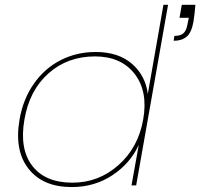

<svg xmlns="http://www.w3.org/2000/svg" viewBox="-20 -760 821 787"><path d="M725.1 -740.2H780.8Q778.3 -704.1 772.9 -670.9Q765.1 -626.5 745.1 -609.6Q725.1 -592.8 691.9 -592.8L694.8 -612.8Q720.2 -612.8 732.2 -624Q744.1 -635.3 748 -658.2L753.9 -687H715.8ZM60.1 -270Q74.7 -354.5 119.4 -417.7Q164.1 -481 229.5 -513.9Q294.9 -546.9 372.1 -546.9Q464.8 -546.9 520.5 -498.8Q576.2 -450.7 585.9 -375L649.9 -740.2H668.9L538.1 0H519L548.8 -166Q513.7 -89.8 440.4 -41.5Q367.2 6.8 273.9 6.8Q156.2 6.8 97.2 -67.9Q38.1 -142.6 60.1 -270ZM369.1 -528.8Q257.3 -528.8 179 -459.5Q100.6 -390.1 80.1 -270Q59.1 -149.4 112.3 -80.3Q165.5 -11.2 276.9 -11.2Q383.8 -11.2 465.1 -82.8Q546.4 -154.3 566.9 -270Q587.4 -385.7 531.7 -457.3Q476.1 -528.8 369.1 -528.8Z"/></svg>

Font: SVN-Poppins Thin
Style: Italic
Weight: 100
Italic angle: -10°
Designer: Ninad Kale (Devanagari), Jonny Pinhorn (Latin)
Foundry: Indian Type Foundry
Version: Version 3.002 2017